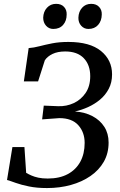

<svg xmlns="http://www.w3.org/2000/svg" viewBox="-20 -969 622 998"><path d="M224.5 8.5Q171.5 8.5 131 0.2Q90.5 -8 62.2 -18.2Q34 -28.5 16.5 -33.5L44.5 -204.5H107L116 -70.5Q128 -63.5 143.2 -56.8Q158.5 -50 179.2 -45.5Q200 -41 228 -41Q289.5 -41 332.2 -64Q375 -87 397.5 -128.5Q420 -170 420 -226Q420 -281.5 387 -318.2Q354 -355 288.5 -355L199 -348.5L207.5 -420L282.5 -417Q325.5 -415.5 363.2 -433Q401 -450.5 425 -485.8Q449 -521 449 -573Q449 -631.5 415.5 -666.5Q382 -701.5 319 -701.5Q279.5 -701.5 252.8 -688.5Q226 -675.5 213 -655.5L178 -546H104L129 -719Q156 -721 185.5 -728.8Q215 -736.5 251.8 -743.8Q288.5 -751 335.5 -751Q447 -751 504.8 -704Q562.5 -657 562.5 -582.5Q562.5 -540 545.2 -507.2Q528 -474.5 499.8 -451Q471.5 -427.5 437.5 -412.2Q403.5 -397 369.5 -389.5Q421.5 -386 460.8 -365.2Q500 -344.5 522.2 -309.8Q544.5 -275 544.5 -228Q544.5 -172 519.5 -128.2Q494.5 -84.5 450.2 -54Q406 -23.5 348.2 -7.5Q290.5 8.5 224.5 8.5ZM257 -818.5Q234.5 -818.5 219.5 -835.2Q204.5 -852 204.5 -877Q205.5 -908.5 224.2 -928.8Q243 -949 271.5 -949Q298.5 -949 313 -933Q327.5 -917 326.5 -893.5Q326.5 -860.5 308 -839.5Q289.5 -818.5 257 -818.5ZM439.5 -818.5Q417 -818.5 402 -835.2Q387 -852 387.5 -877Q388.5 -908.5 406.8 -928.8Q425 -949 454 -949Q480.5 -949 495.2 -933Q510 -917 509 -893.5Q508.5 -860.5 490 -839.5Q471.5 -818.5 439.5 -818.5Z"/></svg>

Font: Merriweather 36pt Medium
Style: Italic
Weight: 500
Italic angle: -7.8°
Version: Version 2.101